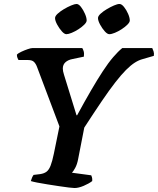

<svg xmlns="http://www.w3.org/2000/svg" viewBox="-20 -946 795 966"><path d="M355 0Q348 0 326.5 -2.5Q305 -5 276 -9.5Q247 -14 218 -18.5Q189 -23 166.5 -27.5Q144 -32 135 -35Q138 -45 141.5 -53Q145 -61 149 -66L182 -70Q202 -73 214 -82Q226 -91 234.5 -112.5Q243 -134 251 -173L279 -310L166 -610Q160 -626 150.5 -635Q141 -644 121 -644H73Q71 -647 68 -654.5Q65 -662 65 -671Q71 -678 87 -685.5Q103 -693 119 -698.5Q135 -704 142 -704H394Q398 -698 401 -688Q404 -678 402 -661L345 -649Q323 -645 309.5 -633Q296 -621 296 -601Q296 -595 297.5 -587Q299 -579 302 -570L365 -366H368Q406 -436 438 -491Q470 -546 497.5 -588Q525 -630 549.5 -658.5Q574 -687 595 -704H746Q749 -698 752.5 -688Q756 -678 754 -665L699 -649Q679 -644 658.5 -631Q638 -618 614 -594Q590 -570 560 -531.5Q530 -493 492 -437Q454 -381 404 -304L373 -145Q368 -119 358.5 -101.5Q349 -84 342 -77L439 -64Q440 -62 442.5 -54.5Q445 -47 444 -35Q427 -22 401 -11Q375 0 355 0ZM530 -774Q520 -774 507 -788.5Q494 -803 483.5 -822.5Q473 -842 473 -855Q473 -865 486 -877Q499 -889 517.5 -900Q536 -911 553.5 -918.5Q571 -926 581 -926Q592 -926 604 -911Q616 -896 624.5 -876.5Q633 -857 633 -843Q633 -834 621 -822Q609 -810 592 -799Q575 -788 558 -781Q541 -774 530 -774ZM314 -774Q304 -774 291 -788.5Q278 -803 267.5 -822.5Q257 -842 257 -855Q257 -865 270 -877Q283 -889 301.5 -900Q320 -911 338 -918.5Q356 -926 365 -926Q376 -926 387.5 -911Q399 -896 407.5 -876.5Q416 -857 416 -843Q416 -834 404 -822Q392 -810 375 -799Q358 -788 341 -781Q324 -774 314 -774Z"/></svg>

Font: Texturina Medium 12pt
Style: Bold Italic
Weight: 700
Italic angle: -11°
Version: Version 1.002